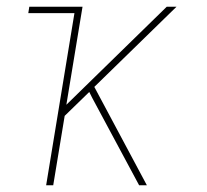

<svg xmlns="http://www.w3.org/2000/svg" viewBox="-20 -550 616 570"><path d="M117 0H138L172 -206L245 -277L254 -259L393 0H416L260 -292L504 -530H475L177 -239L225 -530H67L64 -511H201Z"/></svg>

Font: Iosevka Sparkle Thin Oblique
Style: Regular
Weight: 100
Italic angle: -9°
Designer: Belleve Invis
Foundry: Belleve Invis
Version: Version 4.5.0; ttfautohint (v1.8.3)